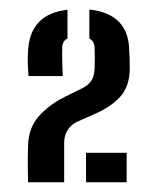

<svg xmlns="http://www.w3.org/2000/svg" viewBox="-20 -823 322 404"><path d="M39 -439.5Q38.5 -460.5 38.5 -471.8Q38.5 -483 38.5 -492Q38.5 -501 39 -514.5Q39.5 -553.5 61.5 -578.2Q83.5 -603 117 -619.5L151.5 -636.5Q166.5 -644 172.2 -653.2Q178 -662.5 179 -677Q179.5 -687 179.5 -700.2Q179.5 -713.5 179 -724.5Q178 -736.5 168 -742V-803Q251.5 -794 252 -715Q252.5 -704.5 252.8 -698.5Q253 -692.5 253 -677.5Q252.5 -641 233 -619.5Q213.5 -598 179 -583L139.5 -565.5Q115 -551 115 -522V-439.5ZM40 -663Q39 -678.5 38.5 -688.2Q38 -698 39 -715Q42.5 -793.5 122 -802.5V-742Q111.5 -736.5 111 -724.5Q110.5 -709 111 -691.5Q111.5 -674 112 -663ZM161 -439.5V-501.5H246.5V-439.5Z"/></svg>

Font: Big Shoulders Stencil Text SemiBold
Style: Regular
Weight: 600
Designer: Patric King
Foundry: XO Type Co
Version: Version 1.000